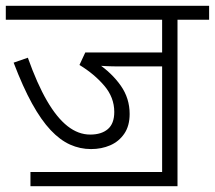

<svg xmlns="http://www.w3.org/2000/svg" viewBox="-20 -642 741 662"><path d="M592 -574V0H539V-413H390Q366 -413 346 -414Q326 -415 312 -416L316 -424Q366 -390 396.5 -346.5Q427 -303 427 -249Q427 -208 408.5 -181Q390 -154 360 -141Q330 -128 294 -128Q256 -128 221.5 -143.5Q187 -159 154.5 -193.5Q122 -228 90.5 -285Q59 -342 27 -426L76 -443Q108 -353 142 -294.5Q176 -236 213 -207Q250 -178 291 -178Q330 -178 352 -197Q374 -216 374 -256Q374 -306 339.5 -346.5Q305 -387 254 -418L274 -461H539V-574H0V-622H701V-574ZM85 -49H557V0H85Z"/></svg>

Font: Noto Sans Devanagari Light
Style: Regular
Weight: 300
Version: Version 2.003